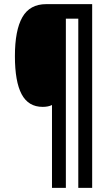

<svg xmlns="http://www.w3.org/2000/svg" viewBox="-20 -780 538 927"><path d="M425 127H358V-690H298V127H231V-273Q213 -264 186 -264Q117 -264 84.5 -325Q52 -386 52 -509Q52 -634 88 -697Q124 -760 203 -760H425Z"/></svg>

Font: Noto Sans Sinhala ExtraCondensed SemiBold
Style: Regular
Weight: 600
Width: 2
Designer: Jelle Bosma - Monotype Design Team
Foundry: Monotype Imaging Inc.
Version: Version 2.006; ttfautohint (v1.8.4.7-5d5b)